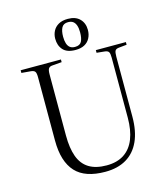

<svg xmlns="http://www.w3.org/2000/svg" viewBox="-137 -1059 1032 1179"><g transform="rotate(-15 379.5 -469.5)"><path d="M386 14Q323 14 275.5 -2Q228 -18 197.5 -51Q167 -84 151.5 -134Q136 -184 136 -252V-654Q136 -680 129.5 -689.5Q123 -699 103 -701L44 -706V-723H300V-706L239 -701Q223 -700 216 -690Q209 -680 209 -652V-264Q209 -184 228.5 -130Q248 -76 291.5 -49Q335 -22 404 -22Q471 -22 515.5 -51.5Q560 -81 582 -137Q604 -193 604 -271V-654Q604 -679 598 -689Q592 -699 572 -701L522 -706V-723H713V-706L663 -701Q644 -699 638.5 -689Q633 -679 633 -651V-271Q633 -178 604 -114.5Q575 -51 520 -18.5Q465 14 386 14ZM403 -756Q349 -756 324 -783.5Q299 -811 299 -855Q299 -881 310.5 -903.5Q322 -926 345.5 -939.5Q369 -953 405 -953Q454 -953 480.5 -926Q507 -899 507 -856Q507 -827 495 -804Q483 -781 460 -768.5Q437 -756 403 -756ZM404 -775Q435 -775 446 -795.5Q457 -816 457 -854Q457 -880 451 -897.5Q445 -915 433 -924Q421 -933 401 -933Q372 -933 360.5 -912Q349 -891 349 -854Q349 -830 354.5 -812Q360 -794 372 -784.5Q384 -775 404 -775Z"/></g></svg>

Font: Literata 60pt Light
Style: Regular
Weight: 300
Designer: Latin by Veronika Burian and Jose Scaglione. Greek by Irene Vlachou. Cyrillic by Vera Evstafieva.
Foundry: TypeTogether
Version: Version 3.103;gftools[0.9.29]